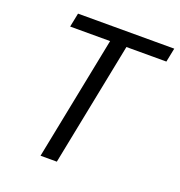

<svg xmlns="http://www.w3.org/2000/svg" viewBox="-121 -758 807 861"><g transform="rotate(20 282.5 -328.0)"><path d="M165.9 0 283.3 -589.8H92.6L106 -656.3H565.2L551.8 -589.8H361.1L243.7 0Z"/></g></svg>

Font: Source Sans 3
Style: Italic
Weight: 200
Italic angle: -11°
Designer: Paul D. Hunt
Foundry: Adobe
Version: Version 3.046;hotconv 1.0.118;makeotfexe 2.5.65603